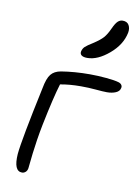

<svg xmlns="http://www.w3.org/2000/svg" viewBox="-87 -865 641 892"><g transform="rotate(10 233.5 -419.0)"><path d="M286.1 -607.9Q267.6 -607.9 259 -614.5Q250.5 -621.1 252.9 -632.8Q255.9 -646.5 265.6 -655.8Q275.4 -665 301.8 -681.2Q332.5 -701.2 346.7 -717Q360.8 -732.9 374 -762.2Q385.7 -788.1 396 -797.6Q406.2 -807.1 418.9 -807.1Q439.9 -807.1 448.5 -792Q457 -776.9 453.1 -755.9Q441.4 -698.2 388.2 -653.1Q335 -607.9 286.1 -607.9ZM80.1 -30.8Q40 -30.8 45.9 -112.8Q52.2 -180.7 106 -433.1Q114.7 -481 130.4 -500.2Q146 -519.5 176.8 -524.9Q239.7 -535.2 312 -535.2Q349.6 -535.2 389.9 -531.5Q430.2 -527.8 449.2 -522Q459 -519 463.6 -512.2Q468.3 -505.4 465.8 -497.1Q462.9 -481.9 445.3 -474.4Q427.7 -466.8 403.8 -466.8Q385.7 -466.8 351.3 -470Q316.9 -473.1 280.8 -473.1Q226.6 -473.1 183.1 -464.8Q163.1 -399.4 136.2 -267.1Q128.9 -231 122.8 -191.7Q116.7 -152.3 113.8 -126.7Q110.8 -101.1 108.6 -79.1Q106.4 -57.1 106 -55.2Q104 -43.5 96.4 -37.1Q88.9 -30.8 80.1 -30.8Z"/></g></svg>

Font: Shantell Sans Bouncy
Style: Italic
Weight: 300
Italic angle: -11.31°
Designer: Stephen Nixon, Anya Danilova, Shantell Martin
Foundry: Arrow Type
Version: Version 1.006;[9816181b4]